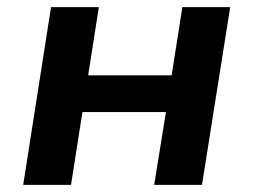

<svg xmlns="http://www.w3.org/2000/svg" viewBox="-20 -518 710 538"><path d="M45 0 123 -498H257L227 -307H461L491 -498H625L546 0H412L445 -204H211L179 0Z"/></svg>

Font: Nunito Sans 8pt
Style: Bold Italic
Weight: 700
Italic angle: -9°
Version: Version 3.101;gftools[0.9.27]